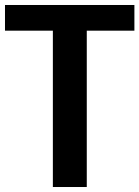

<svg xmlns="http://www.w3.org/2000/svg" viewBox="-22 -750 559 770"><path d="M-2 -627V-730H517V-627H326V0H190V-627Z"/></svg>

Font: Sintony
Style: Bold
Weight: 700
Designer: Eduardo Rodriguez Tunni
Foundry: Eduardo Rodriguez Tunni
Version: Version 1.001